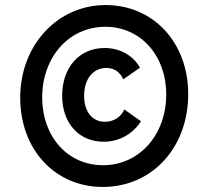

<svg xmlns="http://www.w3.org/2000/svg" viewBox="-20 -730 794 760"><path d="M390 -169C450 -169 505 -198 538 -250L472 -297C459 -266 429 -248 395 -248C345 -248 313 -288 313 -351C313 -417 348 -461 401 -461C432 -461 455 -445 468 -416L534 -462C507 -511 454 -540 394 -540C294 -540 226 -463 226 -351C226 -243 292 -169 390 -169ZM387 10C582 10 725 -146 725 -357C725 -561 588 -710 398 -710C209 -710 60 -553 60 -343C60 -139 197 10 387 10ZM388 -76C247 -76 147 -190 147 -344C147 -504 253 -624 397 -624C536 -624 638 -511 638 -356C638 -196 531 -76 388 -76Z"/></svg>

Font: Fixel Text 20240404 Medium
Style: Italic
Weight: 500
Width: 4
Italic angle: -10°
Designer: AlfaBravo + MacPaw
Foundry: Kyrylo Tkachov, Marchela Mozhyna, Serhii Makarenko, Maria Weinstein, Zakhar Kryvoshyya
Version: Version 1.211;Glyphs 3.2 (3225)